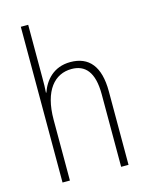

<svg xmlns="http://www.w3.org/2000/svg" viewBox="-115 -832 701 905"><g transform="rotate(-15 235.5 -380.0)"><path d="M112 -502V-760H76V0H112V-296C112 -440 173 -506 255 -506C321 -506 362 -463 362 -354V0H398V-359C398 -480 349 -539 258 -539C175 -539 131 -484 112 -429H110C112 -453 112 -472 112 -502Z"/></g></svg>

Font: Noto Sans Bengali Condensed ExtraLight
Style: Regular
Weight: 200
Width: 3
Designer: Joana Ranito - Universal Thirst; Jelle Bosma - Monotype Design Team
Foundry: Universal Thirst ehf.
Version: Version 3.000